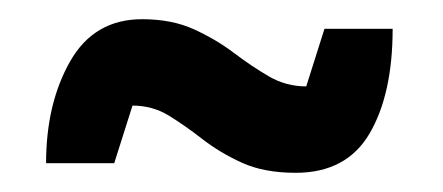

<svg xmlns="http://www.w3.org/2000/svg" viewBox="-20 -390 461 200"><path d="M288 -210Q255 -210 232 -220.5Q209 -231 191 -245Q173 -259 156 -269.5Q139 -280 118 -280L99 -220H28Q28 -282 53 -326Q78 -370 128 -370Q159 -370 182 -359.5Q205 -349 223.5 -335Q242 -321 260 -310.5Q278 -300 299 -300L318 -360H389Q389 -292 365 -251Q341 -210 288 -210Z"/></svg>

Font: Rowdies
Style: Regular
Weight: 400
Designer: Jaikishan Patel
Version: Version 1.000; ttfautohint (v1.8.3)